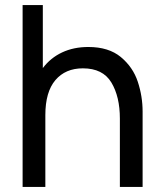

<svg xmlns="http://www.w3.org/2000/svg" viewBox="-20 -740 644 760"><path d="M544.5 -298.5V0H454.5V-270.5Q454.5 -357.5 420.8 -413.5Q387 -469.5 308 -469.5Q239 -469.5 199.2 -422.8Q159.5 -376 159.5 -284.5V0H69.5V-720H149.5V-470.5Q180 -511 225.8 -532.5Q271.5 -554 329.5 -554Q410.5 -554 458.5 -514Q506.5 -474 525.5 -416.2Q544.5 -358.5 544.5 -298.5Z"/></svg>

Font: CCSD_manrope Medium
Style: Regular
Weight: 500
Designer: Mikhail Sharanda
Foundry: Mikhail Sharanda
Version: Version 4.503